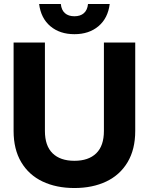

<svg xmlns="http://www.w3.org/2000/svg" viewBox="-20 -934 749 966"><path d="M48.4 -275V-720H206V-275Q206 -200.2 244.7 -162.6Q283.4 -125 354.4 -125Q425.4 -125 464.1 -162.6Q502.8 -200.2 502.8 -275V-720H660.4V-275Q660.4 -182.6 622 -118.1Q583.6 -53.6 514.6 -20.8Q445.6 12 354.4 12Q263.2 12 194.2 -20.8Q125.2 -53.6 86.8 -118.1Q48.4 -182.6 48.4 -275ZM176.8 -914H286Q289 -883.4 306.7 -867.8Q324.4 -852.2 354.4 -852.2Q384.4 -852.2 402.1 -867.8Q419.8 -883.4 422.8 -914H532Q523 -842.2 475.4 -802.1Q427.8 -762 354.4 -762Q281 -762 233.4 -802.1Q185.8 -842.2 176.8 -914Z"/></svg>

Font: Aspekta Variable
Style: Regular
Weight: 400
Designer: Ivo Dolenc
Version: Version 2.100